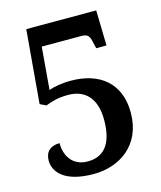

<svg xmlns="http://www.w3.org/2000/svg" viewBox="-109 -794 741 883"><g transform="rotate(-15 261.0 -352.0)"><path d="M228 10C350 10 465 -63 465 -219C465 -361 372 -432 235 -432C194 -432 151 -424 131 -416L148 -618H336C369 -618 375 -605 381 -576L388 -546H437L433 -714H100L70 -365L99 -351C126 -361 156 -372 207 -372C288 -372 338 -321 338 -219C338 -93 284 -53 217 -53C142 -53 112 -110 112 -168C69 -168 43 -145 43 -103C43 -49 89 10 228 10Z"/></g></svg>

Font: Noto Serif Devanagari SemiCondensed SemiBold
Style: Regular
Weight: 600
Width: 4
Designer: Universal Thirst, Indian Type Foundry and the Monotype Design Team
Foundry: Monotype Imaging Inc.
Version: Version 2.004